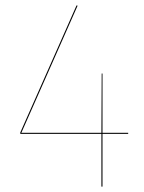

<svg xmlns="http://www.w3.org/2000/svg" viewBox="-20 -690 534 710"><path d="M454 -195H359V0H355V-195H55V-200L263 -670L267 -669L59 -199H355L356 -418H359V-199H454Z"/></svg>

Font: FiraGO Four
Style: Regular
Weight: 100
Designer: bBox Type
Foundry: bBox Type GmbH
Version: Version 1.001